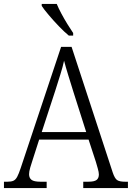

<svg xmlns="http://www.w3.org/2000/svg" viewBox="-21 -951 667 971"><path d="M-1 0V-32H17Q36 -32 47 -37Q58 -42 66 -57Q74 -72 84 -102L288 -714H341L549 -79Q559 -49 571 -40.5Q583 -32 612 -32H626V0H400V-32H425Q456 -32 467.5 -41Q479 -50 479 -69Q479 -80 473.5 -99Q468 -118 464 -132L427 -245H177L143 -139Q138 -125 132 -104Q126 -83 126 -70Q126 -51 138.5 -41.5Q151 -32 184 -32H215V0ZM190 -283H415L351 -484Q337 -529 324 -571Q311 -613 303 -644Q297 -615 284.5 -575Q272 -535 259 -494ZM327 -771Q305 -789 277.5 -817.5Q250 -846 225.5 -875Q201 -904 190 -921V-931H266Q275 -909 289.5 -882Q304 -855 320 -829Q336 -803 349 -784V-771Z"/></svg>

Font: Noto Serif Hebrew SemiCondensed Light
Style: Regular
Weight: 300
Width: 4
Designer: Monotype Design Team
Foundry: Monotype Imaging Inc.
Version: Version 2.004; ttfautohint (v1.8.4.7-5d5b)